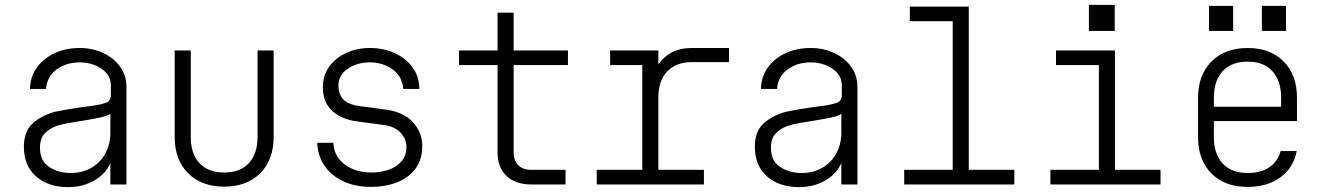

<svg xmlns="http://www.w3.org/2000/svg" viewBox="-20 -757 5440 788"><path d="M260 11Q178 11 128 -33Q78 -77 78 -155Q78 -218 114 -250.5Q150 -283 205 -298Q223 -302 254.5 -307.5Q286 -313 318 -317.5Q350 -322 368 -324Q394 -328 414.5 -335Q435 -342 435 -369V-406Q435 -449 396.5 -475Q358 -501 307 -501Q253 -501 213 -472.5Q173 -444 169 -392H103Q104 -442 131 -479.5Q158 -517 203.5 -538.5Q249 -560 307 -560Q359 -560 402.5 -540Q446 -520 472.5 -484Q499 -448 499 -399V0H433V-88Q414 -43 366.5 -16Q319 11 260 11ZM270 -47Q319 -47 356 -69Q393 -91 413 -128.5Q433 -166 433 -213V-290Q423 -282 394.5 -275.5Q366 -269 331 -263.5Q296 -258 264 -252.5Q232 -247 212 -240Q182 -229 163 -208.5Q144 -188 144 -151Q144 -97 181.5 -72Q219 -47 270 -47Z M900 9Q807 9 752 -46Q697 -101 697 -195V-550H763V-195Q763 -125 799 -87Q835 -49 900 -49Q965 -49 1001 -87Q1037 -125 1037 -195V-550H1103V-195Q1103 -101 1048 -46Q993 9 900 9Z M1502 10Q1440 10 1391 -12Q1342 -34 1313 -75Q1284 -116 1282 -171H1348Q1351 -114 1395.5 -81.5Q1440 -49 1504 -49Q1541 -49 1574 -60Q1607 -71 1627.5 -94.5Q1648 -118 1648 -153Q1648 -187 1624 -212.5Q1600 -238 1555 -244Q1527 -248 1499.5 -251.5Q1472 -255 1444 -259Q1382 -267 1343.5 -302Q1305 -337 1305 -399Q1305 -448 1331.5 -484Q1358 -520 1401.5 -540Q1445 -560 1498 -560Q1555 -560 1601 -538.5Q1647 -517 1674 -479.5Q1701 -442 1701 -392H1635Q1631 -444 1591 -472.5Q1551 -501 1498 -501Q1446 -501 1407.5 -475Q1369 -449 1369 -406Q1369 -371 1388.5 -349.5Q1408 -328 1459 -321Q1483 -318 1511 -314.5Q1539 -311 1571 -306Q1640 -295 1676.5 -253.5Q1713 -212 1713 -158Q1713 -102 1685 -64.5Q1657 -27 1609 -8.5Q1561 10 1502 10Z M2160 0Q2095 0 2058.5 -35Q2022 -70 2022 -133V-490H1864V-550H2022V-705H2088V-550H2311V-490H2088V-133Q2088 -98 2107 -79Q2126 -60 2160 -60H2301V0Z M2429 0V-60H2616V-490H2484V-550H2682V-492Q2703 -524 2737.5 -542Q2772 -560 2819 -560H2972V-502H2819Q2755 -502 2718.5 -464Q2682 -426 2682 -356V-60H2869V0Z M3260 11Q3178 11 3128 -33Q3078 -77 3078 -155Q3078 -218 3114 -250.5Q3150 -283 3205 -298Q3223 -302 3254.5 -307.5Q3286 -313 3318 -317.5Q3350 -322 3368 -324Q3394 -328 3414.5 -335Q3435 -342 3435 -369V-406Q3435 -449 3396.5 -475Q3358 -501 3307 -501Q3253 -501 3213 -472.5Q3173 -444 3169 -392H3103Q3104 -442 3131 -479.5Q3158 -517 3203.5 -538.5Q3249 -560 3307 -560Q3359 -560 3402.5 -540Q3446 -520 3472.5 -484Q3499 -448 3499 -399V0H3433V-88Q3414 -43 3366.5 -16Q3319 11 3260 11ZM3270 -47Q3319 -47 3356 -69Q3393 -91 3413 -128.5Q3433 -166 3433 -213V-290Q3423 -282 3394.5 -275.5Q3366 -269 3331 -263.5Q3296 -258 3264 -252.5Q3232 -247 3212 -240Q3182 -229 3163 -208.5Q3144 -188 3144 -151Q3144 -97 3181.5 -72Q3219 -47 3270 -47Z M3691 0V-60H3890V-670H3714V-730H3956V-60H4143V0Z M4291 0V-60H4490V-490H4314V-550H4556V-60H4743V0ZM4449 -737H4555V-630H4449Z M5101 10Q5006 10 4951.5 -45.5Q4897 -101 4897 -194V-356Q4897 -449 4952 -504.5Q5007 -560 5101 -560Q5194 -560 5248.5 -504.5Q5303 -449 5303 -356V-260H4962V-194Q4962 -125 4998 -86Q5034 -47 5101 -47Q5155 -47 5189.5 -70.5Q5224 -94 5236 -137H5302Q5289 -69 5235.5 -29.5Q5182 10 5101 10ZM4962 -319H5238V-356Q5238 -425 5202.5 -464.5Q5167 -504 5101 -504Q5034 -504 4998 -465Q4962 -426 4962 -356ZM4942 -733H5041V-630H4942ZM5159 -733H5258V-630H5159Z"/></svg>

Font: Tiny ExtraLight
Style: Regular
Weight: 200
Monospace: yes
Designer: Philipp Nurullin, Konstantin Bulenkov
Foundry: JetBrains
Version: Version 2.251; ttfautohint (v1.8.4.7-5d5b)